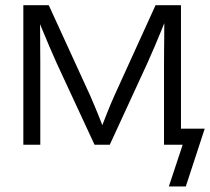

<svg xmlns="http://www.w3.org/2000/svg" viewBox="-20 -542 787 719"><path d="M67.4 0V-522.5H162.6L317.4 -184.6Q325.2 -166.5 332.3 -149.9Q339.4 -133.3 345.7 -117.4Q352.1 -101.6 358.2 -86.2Q364.3 -70.8 370.1 -55.2H356Q362.3 -70.8 368.2 -86.2Q374 -101.6 380.4 -117.4Q386.7 -133.3 393.6 -149.9Q400.4 -166.5 408.7 -184.6L562.5 -522.5H657.7V0H594.2V-304.7Q594.2 -332 594.5 -354.7Q594.7 -377.4 595 -398.4Q595.2 -419.4 595.2 -440.4Q595.2 -461.4 595.7 -483.9H606.9Q594.7 -454.1 583.3 -425.8Q571.8 -397.5 559.3 -368.2Q546.9 -338.9 531.7 -305.2L391.1 0H334L192.4 -305.2Q177.2 -338.9 164.8 -368.2Q152.3 -397.5 140.6 -425.8Q128.9 -454.1 116.7 -483.9H129.4Q129.9 -461.9 130.1 -441.2Q130.4 -420.4 130.4 -399.4Q130.4 -378.4 130.6 -355.2Q130.9 -332 130.9 -304.7V0ZM612.3 156.2 664.1 0H622.6V-60.1H746.6L675.8 156.2Z"/></svg>

Font: Inter 28pt Light
Style: Regular
Weight: 300
Designer: Rasmus Andersson
Foundry: rsms
Version: Version 4.001;git-66647c0bb